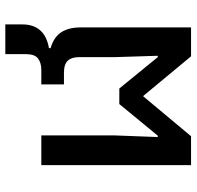

<svg xmlns="http://www.w3.org/2000/svg" viewBox="-28 -692 721 704"><g transform="rotate(-90 332.0 -340.5)"><path d="M78 -549H187V-280L181 -122H186L302 -263H359L474 -122H479L474 -280V-410Q474 -438 461 -452Q448 -466 416 -466H374V-549H427Q453 -549 469 -561Q485 -573 485 -606V-681H594V-619Q594 -536 507 -521V-515Q548 -503 565.5 -475.5Q583 -448 583 -405V0H477L331 -176L184 0H78Z"/></g></svg>

Font: IBM Plex Sans Thai Medm
Style: Regular
Weight: 500
Designer: Mike Abbink, Paul van der Laan, Pieter van Rosmalen, Ben Mitchell, Mark Frömberg
Foundry: Bold Monday
Version: Version 1.2